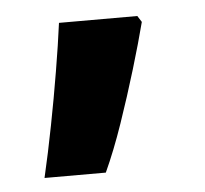

<svg xmlns="http://www.w3.org/2000/svg" viewBox="-33 -168 359 337"><g transform="rotate(-5 146.5 0.5)"><path d="M227 -123Q218 -88 204 -41.5Q190 5 174 51.5Q158 98 141 135H33Q43 92 52.2 44.5Q61.5 -3.1 69.2 -49.5Q77 -96 82 -134H220Z"/></g></svg>

Font: Noto Sans Lao UI
Style: Regular
Weight: 400
Designer: Monotype Design Team
Foundry: Monotype Imaging Inc.
Version: Version 2.000